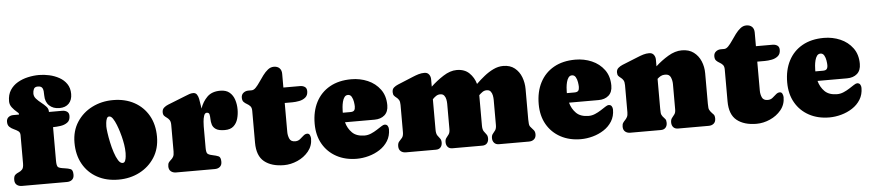

<svg xmlns="http://www.w3.org/2000/svg" viewBox="-43 -994 5785 1276"><g transform="rotate(-5 2849.5 -355.5)"><path d="M301.3 -371.1V-147Q301.3 -112.3 310.8 -104.2Q320.3 -96.2 353 -92.3Q378.9 -88.9 394 -82.5Q409.2 -76.2 409.2 -44.4Q409.2 -22.5 396 -11.2Q382.8 0 361.3 0H61Q40.5 0 27.1 -11Q13.7 -22 13.7 -43.5Q13.7 -68.4 23.9 -77.6Q34.2 -86.9 47.6 -92Q61 -97.2 71.3 -108.4Q81.5 -119.6 81.5 -148.9V-337.4Q81.5 -355.5 69.1 -364.3Q56.6 -373 40.5 -380.1Q24.4 -387.2 12 -398.7Q-0.5 -410.2 -0.5 -433.1Q-0.5 -453.1 12.7 -463.6Q25.9 -474.1 44.4 -474.1H83V-479.5Q83 -483.9 68.6 -495.6Q54.2 -507.3 39.6 -525.9Q24.9 -544.4 24.9 -567.9Q24.9 -611.3 44.2 -641.4Q63.5 -671.4 95 -689.7Q126.5 -708 164.1 -716.3Q201.7 -724.6 238.3 -724.6Q271.5 -724.6 306.6 -716.8Q341.8 -709 372.3 -692.1Q402.8 -675.3 421.6 -647.7Q440.4 -620.1 440.4 -580.6Q440.4 -540.5 418 -517.1Q395.5 -493.7 355 -493.7Q312.5 -493.7 286.9 -518.6Q261.2 -543.5 261.2 -586.4Q261.2 -601.1 260 -615.5Q258.8 -629.9 251 -639.4Q243.2 -648.9 223.6 -648.9Q203.6 -648.9 197 -635.5Q190.4 -622.1 190.4 -605Q190.4 -585.4 204.3 -569.8Q218.3 -554.2 236.6 -540Q254.9 -525.9 268.8 -511Q282.7 -496.1 282.7 -478.5V-474.1H372.1Q390.1 -474.1 403.3 -465.1Q416.5 -456.1 416.5 -436Q416.5 -406.2 397 -392.3Q377.4 -378.4 350.6 -374.8Q323.7 -371.1 301.3 -371.1Z M713.4 -515.6Q793.9 -515.6 854.7 -482.4Q915.5 -449.2 949.7 -389.2Q983.9 -329.1 983.9 -248Q983.9 -168.5 946.3 -109.6Q908.7 -50.8 845.5 -18.3Q782.2 14.2 705.1 14.2Q624 14.2 563 -19.3Q502 -52.7 468 -113.5Q434.1 -174.3 434.1 -255.4Q434.1 -334.5 472.2 -393.1Q510.3 -451.7 573.7 -483.6Q637.2 -515.6 713.4 -515.6ZM741.2 -93.8Q753.4 -93.8 758.5 -106.4Q763.7 -119.1 765.1 -134.5Q766.6 -149.9 766.6 -158.2Q766.6 -186 762.2 -213.6Q757.8 -241.2 751 -268.1Q748.5 -278.8 741.7 -301.5Q734.9 -324.2 725.1 -349.1Q715.3 -374 703.6 -391.6Q691.9 -409.2 678.7 -409.2Q667.5 -409.2 662.4 -396.5Q657.2 -383.8 655.8 -368.4Q654.3 -353 654.3 -345.2Q654.3 -332 658.2 -303Q662.1 -273.9 669.7 -238.3Q677.2 -202.6 688 -169.7Q698.7 -136.7 712.2 -115.2Q725.6 -93.8 741.2 -93.8Z M1299.3 -289.6V-147Q1299.3 -118.7 1305.9 -108.9Q1312.5 -99.1 1340.8 -93.3Q1365.7 -88.4 1380.6 -81.8Q1395.5 -75.2 1395.5 -44.4Q1395.5 -22.5 1382.3 -11.2Q1369.1 0 1347.7 0H1089.8Q1068.8 0 1055.2 -11.2Q1041.5 -22.5 1041.5 -44.4Q1041.5 -62 1048.1 -70.8Q1054.7 -79.6 1063.2 -86.7Q1071.8 -93.8 1078.4 -105.2Q1085 -116.7 1085 -140.1V-317.4Q1085 -339.4 1077.4 -350.3Q1069.8 -361.3 1060.3 -367.7Q1050.8 -374 1043.2 -382.1Q1035.6 -390.1 1035.6 -406.2Q1035.6 -425.3 1048.1 -436.3Q1060.5 -447.3 1076.7 -453.6L1198.7 -502Q1210.4 -506.8 1222.7 -511.2Q1234.9 -515.6 1248 -515.6Q1265.1 -515.6 1273.4 -502.7Q1281.7 -489.7 1284.9 -472.9Q1288.1 -456.1 1289.6 -443.4Q1291 -434.6 1292.5 -425.8Q1293.9 -417 1294.9 -408.2Q1310.1 -453.1 1341.6 -484.4Q1373 -515.6 1428.7 -515.6Q1468.3 -515.6 1491 -496.1Q1513.7 -476.6 1523.4 -446Q1533.2 -415.5 1533.2 -381.3Q1533.2 -349.6 1524.9 -320.1Q1516.6 -290.5 1495.8 -271.5Q1475.1 -252.4 1437.5 -252.4Q1396.5 -252.4 1377.7 -265.1Q1358.9 -277.8 1353.5 -296.4Q1348.1 -314.9 1347.9 -333.5Q1347.7 -352.1 1344.7 -364.7Q1341.8 -377.4 1327.1 -377.4Q1314 -377.4 1308.1 -359.1Q1302.2 -340.8 1300.8 -319.8Q1299.3 -298.8 1299.3 -289.6Z M1809.1 14.2Q1725.6 14.2 1677.5 -24.7Q1629.4 -63.5 1629.4 -151.4V-363.8Q1629.4 -384.8 1620.1 -395Q1610.8 -405.3 1598.6 -411.9Q1586.4 -418.5 1577.1 -428Q1567.9 -437.5 1567.9 -457Q1567.9 -477.1 1582 -488.5Q1596.2 -500 1615.2 -500H1637.2Q1651.4 -500 1665.3 -514.4Q1679.2 -528.8 1693.6 -550.3Q1708 -571.8 1723.9 -593Q1739.7 -614.3 1757.8 -628.7Q1775.9 -643.1 1797.4 -643.1Q1821.8 -643.1 1835.4 -629.4Q1849.1 -615.7 1849.1 -591.3V-500H1960Q1978.5 -500 1991.7 -491.2Q2004.9 -482.4 2004.9 -461.9Q2004.9 -434.6 1987.5 -420.4Q1970.2 -406.2 1945.8 -401.6Q1921.4 -397 1899.9 -397H1849.1V-203.6Q1849.1 -179.7 1858.4 -158.4Q1867.7 -137.2 1896.5 -137.2Q1915.5 -137.2 1929 -148.2Q1942.4 -159.2 1954.3 -169.9Q1966.3 -180.7 1980 -180.7Q1992.7 -180.7 1997.8 -168.5Q2002.9 -156.2 2002.9 -146.5Q2002.9 -97.2 1973.1 -61Q1943.4 -24.9 1898.7 -5.4Q1854 14.2 1809.1 14.2Z M2526.9 -322.8Q2526.9 -279.3 2501.2 -256.8Q2475.6 -234.4 2433.6 -234.4H2236.8Q2248 -192.4 2276.9 -163.8Q2305.7 -135.3 2359.9 -135.3Q2381.3 -135.3 2402.6 -144.3Q2423.8 -153.3 2442.6 -165.5Q2461.4 -177.7 2475.6 -186.8Q2489.7 -195.8 2497.1 -195.8Q2511.2 -195.8 2517.6 -185.8Q2523.9 -175.8 2523.9 -163.1Q2523.9 -118.7 2503.2 -85.2Q2482.4 -51.8 2448.5 -29.8Q2414.6 -7.8 2374.3 3.2Q2334 14.2 2294.9 14.2Q2218.3 14.2 2159.7 -17.6Q2101.1 -49.3 2068.1 -106.7Q2035.2 -164.1 2035.2 -241.7Q2035.2 -324.7 2067.1 -386.2Q2099.1 -447.8 2159.2 -481.7Q2219.2 -515.6 2303.2 -515.6Q2361.3 -515.6 2412.4 -493.7Q2463.4 -471.7 2495.1 -428.7Q2526.9 -385.7 2526.9 -322.8ZM2228 -309.6Q2228 -304.2 2228 -298.8H2278.8Q2297.4 -298.8 2304.2 -307.4Q2311 -315.9 2311 -333.5Q2311 -345.2 2308.1 -364.3Q2305.2 -383.3 2296.6 -398.4Q2288.1 -413.6 2272 -413.6Q2257.3 -413.6 2248.5 -401.6Q2239.7 -389.6 2235.4 -371.8Q2231 -354 2229.5 -336.9Q2228 -319.8 2228 -309.6Z M2791 -515.6Q2811 -515.6 2821.5 -501.7Q2832 -487.8 2832 -469.2V-419.9Q2870.1 -456.1 2916.3 -485.8Q2962.4 -515.6 3006.3 -515.6Q3058.6 -515.6 3089.8 -485.4Q3121.1 -455.1 3133.3 -411.6Q3159.2 -437 3189 -460.9Q3218.8 -484.9 3251 -500.2Q3283.2 -515.6 3316.4 -515.6Q3362.8 -515.6 3392.8 -491.5Q3422.9 -467.3 3437.3 -429.4Q3451.7 -391.6 3451.7 -350.1V-147Q3451.7 -135.7 3453.1 -118.9Q3454.6 -102.1 3463.9 -94.2V-93.8Q3474.6 -82.5 3482.9 -72Q3491.2 -61.5 3491.2 -44.4Q3491.2 -22.9 3478 -11.5Q3464.8 0 3443.8 0H3243.2Q3223.1 0 3211.9 -12.5Q3200.7 -24.9 3200.7 -44.4Q3200.7 -62.5 3209.2 -72.3Q3217.8 -82 3226.1 -94Q3234.4 -106 3234.4 -128.9V-297.4Q3234.4 -311 3231.4 -326.4Q3228.5 -341.8 3219.7 -353Q3210.9 -364.3 3193.4 -364.3Q3177.2 -364.3 3164.8 -355.5Q3152.3 -346.7 3141.6 -335.9V-133.3Q3141.6 -107.4 3149.9 -94.7Q3158.2 -82 3166.5 -72.3Q3174.8 -62.5 3174.8 -44.4Q3174.8 -24.4 3163.8 -12.2Q3152.8 0 3132.3 0H2933.1Q2912.6 0 2901.9 -12.5Q2891.1 -24.9 2891.1 -44.4Q2891.1 -62.5 2899.4 -72.5Q2907.7 -82.5 2916 -94.2Q2924.3 -106 2924.3 -128.9V-297.4Q2924.3 -311 2921.4 -326.4Q2918.5 -341.8 2909.7 -353Q2900.9 -364.3 2883.3 -364.3Q2867.7 -364.3 2855 -355.7Q2842.3 -347.2 2832 -335.9V-133.3Q2832 -106.9 2840.3 -94.2Q2848.6 -81.5 2856.9 -72Q2865.2 -62.5 2865.2 -44.4Q2865.2 -24.9 2854.5 -12.5Q2843.8 0 2823.2 0H2622.6Q2601.6 0 2588.4 -11.5Q2575.2 -22.9 2575.2 -44.4Q2575.2 -65.9 2585.2 -76.2Q2595.2 -86.4 2605 -98.4Q2614.7 -110.4 2614.7 -136.2V-317.4Q2614.7 -339.4 2607.9 -350.3Q2601.1 -361.3 2592.3 -367.7Q2583.5 -374 2576.7 -382.1Q2569.8 -390.1 2569.8 -406.2Q2569.8 -426.3 2581.8 -436.5Q2593.8 -446.8 2610.4 -453.6L2713.4 -496.1Q2731.9 -503.9 2751.2 -509.8Q2770.5 -515.6 2791 -515.6Z M4021.5 -322.8Q4021.5 -279.3 3995.8 -256.8Q3970.2 -234.4 3928.2 -234.4H3731.4Q3742.7 -192.4 3771.5 -163.8Q3800.3 -135.3 3854.5 -135.3Q3876 -135.3 3897.2 -144.3Q3918.5 -153.3 3937.3 -165.5Q3956.1 -177.7 3970.2 -186.8Q3984.4 -195.8 3991.7 -195.8Q4005.9 -195.8 4012.2 -185.8Q4018.6 -175.8 4018.6 -163.1Q4018.6 -118.7 3997.8 -85.2Q3977.1 -51.8 3943.1 -29.8Q3909.2 -7.8 3868.9 3.2Q3828.6 14.2 3789.6 14.2Q3712.9 14.2 3654.3 -17.6Q3595.7 -49.3 3562.7 -106.7Q3529.8 -164.1 3529.8 -241.7Q3529.8 -324.7 3561.8 -386.2Q3593.8 -447.8 3653.8 -481.7Q3713.9 -515.6 3797.9 -515.6Q3856 -515.6 3907 -493.7Q3958 -471.7 3989.7 -428.7Q4021.5 -385.7 4021.5 -322.8ZM3722.7 -309.6Q3722.7 -304.2 3722.7 -298.8H3773.4Q3792 -298.8 3798.8 -307.4Q3805.7 -315.9 3805.7 -333.5Q3805.7 -345.2 3802.7 -364.3Q3799.8 -383.3 3791.3 -398.4Q3782.7 -413.6 3766.6 -413.6Q3752 -413.6 3743.2 -401.6Q3734.4 -389.6 3730 -371.8Q3725.6 -354 3724.1 -336.9Q3722.7 -319.8 3722.7 -309.6Z M4290.5 -515.6Q4310.5 -515.6 4321 -501.7Q4331.5 -487.8 4331.5 -469.2V-424.3Q4370.1 -460 4416.5 -487.8Q4462.9 -515.6 4508.3 -515.6Q4555.7 -515.6 4586.9 -492.2Q4618.2 -468.8 4634 -431.2Q4649.9 -393.6 4649.9 -350.1V-147Q4649.9 -133.3 4651.1 -120.1Q4652.3 -106.9 4661.6 -95.2Q4672.9 -81.1 4681.4 -73.2Q4689.9 -65.4 4689.9 -44.4Q4689.9 -22.9 4676.8 -11.5Q4663.6 0 4642.6 0H4438.5Q4418 0 4407 -12.2Q4396 -24.4 4396 -44.4Q4396 -63 4404.5 -73.5Q4413.1 -84 4421.6 -95.5Q4430.2 -106.9 4430.2 -127.9V-297.4Q4430.2 -320.3 4421.1 -342.3Q4412.1 -364.3 4383.8 -364.3Q4366.7 -364.3 4354.5 -357.7Q4342.3 -351.1 4331.5 -340.8V-141.1Q4331.5 -127.9 4332.5 -114.5Q4333.5 -101.1 4342.3 -89.8Q4352.5 -77.6 4359.4 -70.1Q4366.2 -62.5 4366.2 -44.4Q4366.2 -24.4 4355.2 -12.2Q4344.2 0 4323.7 0H4119.6Q4098.6 0 4085.4 -11.5Q4072.3 -22.9 4072.3 -44.4Q4072.3 -60.5 4078.4 -69.6Q4084.5 -78.6 4092.3 -86.4Q4100.1 -94.2 4106.2 -105.5Q4112.3 -116.7 4112.3 -136.2V-317.4Q4112.3 -339.4 4105.5 -350.6Q4098.6 -361.8 4089.4 -368.4Q4080.1 -375 4073.2 -382.8Q4066.4 -390.6 4066.4 -406.2Q4066.4 -425.3 4079.1 -436.3Q4091.8 -447.3 4107.4 -453.6L4212.9 -496.1Q4231.4 -503.9 4250.7 -509.8Q4270 -515.6 4290.5 -515.6Z M4961.4 14.2Q4877.9 14.2 4829.8 -24.7Q4781.7 -63.5 4781.7 -151.4V-363.8Q4781.7 -384.8 4772.5 -395Q4763.2 -405.3 4751 -411.9Q4738.8 -418.5 4729.5 -428Q4720.2 -437.5 4720.2 -457Q4720.2 -477.1 4734.4 -488.5Q4748.5 -500 4767.6 -500H4789.6Q4803.7 -500 4817.6 -514.4Q4831.5 -528.8 4845.9 -550.3Q4860.4 -571.8 4876.2 -593Q4892.1 -614.3 4910.2 -628.7Q4928.2 -643.1 4949.7 -643.1Q4974.1 -643.1 4987.8 -629.4Q5001.5 -615.7 5001.5 -591.3V-500H5112.3Q5130.9 -500 5144 -491.2Q5157.2 -482.4 5157.2 -461.9Q5157.2 -434.6 5139.9 -420.4Q5122.6 -406.2 5098.1 -401.6Q5073.7 -397 5052.2 -397H5001.5V-203.6Q5001.5 -179.7 5010.7 -158.4Q5020 -137.2 5048.8 -137.2Q5067.9 -137.2 5081.3 -148.2Q5094.7 -159.2 5106.7 -169.9Q5118.7 -180.7 5132.3 -180.7Q5145 -180.7 5150.1 -168.5Q5155.3 -156.2 5155.3 -146.5Q5155.3 -97.2 5125.5 -61Q5095.7 -24.9 5051 -5.4Q5006.3 14.2 4961.4 14.2Z M5679.2 -322.8Q5679.2 -279.3 5653.6 -256.8Q5627.9 -234.4 5585.9 -234.4H5389.2Q5400.4 -192.4 5429.2 -163.8Q5458 -135.3 5512.2 -135.3Q5533.7 -135.3 5554.9 -144.3Q5576.2 -153.3 5595 -165.5Q5613.8 -177.7 5627.9 -186.8Q5642.1 -195.8 5649.4 -195.8Q5663.6 -195.8 5669.9 -185.8Q5676.3 -175.8 5676.3 -163.1Q5676.3 -118.7 5655.5 -85.2Q5634.8 -51.8 5600.8 -29.8Q5566.9 -7.8 5526.6 3.2Q5486.3 14.2 5447.3 14.2Q5370.6 14.2 5312 -17.6Q5253.4 -49.3 5220.5 -106.7Q5187.5 -164.1 5187.5 -241.7Q5187.5 -324.7 5219.5 -386.2Q5251.5 -447.8 5311.5 -481.7Q5371.6 -515.6 5455.6 -515.6Q5513.7 -515.6 5564.7 -493.7Q5615.7 -471.7 5647.5 -428.7Q5679.2 -385.7 5679.2 -322.8ZM5380.4 -309.6Q5380.4 -304.2 5380.4 -298.8H5431.2Q5449.7 -298.8 5456.5 -307.4Q5463.4 -315.9 5463.4 -333.5Q5463.4 -345.2 5460.4 -364.3Q5457.5 -383.3 5449 -398.4Q5440.4 -413.6 5424.3 -413.6Q5409.7 -413.6 5400.9 -401.6Q5392.1 -389.6 5387.7 -371.8Q5383.3 -354 5381.8 -336.9Q5380.4 -319.8 5380.4 -309.6Z"/></g></svg>

Font: Caprasimo
Style: Regular
Weight: 400
Designer: The DocRepair Project, Phaedra Charles, Flavia Zimbardi
Foundry: Google
Version: Version 1.001